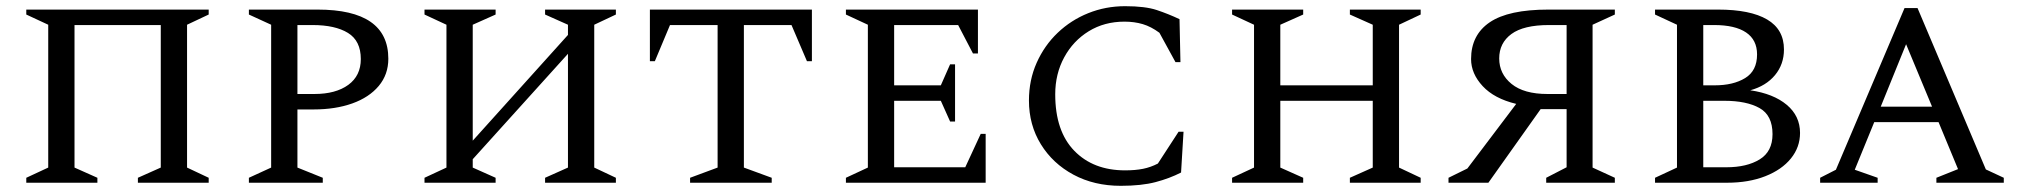

<svg xmlns="http://www.w3.org/2000/svg" viewBox="-20 -591 6534 621"><path d="M65 0V-16L136 -49V-511L65 -544V-560H655V-544L585 -511V-49L655 -16V0H426V-16L500 -49V-510H221V-49L295 -16V0Z M785 0V-16L857 -49V-511L785 -544V-560H1007Q1236 -560 1236 -401Q1236 -350 1205 -313Q1174 -276 1119.5 -256.5Q1065 -237 994 -237H942V-49L1024 -16V0ZM942 -510V-287H997Q1066 -287 1106.5 -316.5Q1147 -346 1147 -400Q1147 -459 1105.5 -484.5Q1064 -510 991 -510Z M1353 0V-16L1424 -49V-511L1353 -544V-560H1583V-544L1509 -511V-136L1817 -478V-511L1743 -544V-560H1972V-544L1902 -511V-49L1972 -16V0H1743V-16L1817 -49V-417L1509 -76V-49L1583 -16V0Z M2212 0V-16L2301 -49V-510H2147L2098 -393H2082V-560H2606V-393H2590L2540 -510H2386V-49L2476 -16V0Z M2716 0V-16L2787 -49V-511L2716 -544V-560H3143V-418H3127L3079 -510H2872V-315H3023L3053 -383H3069V-198H3053L3023 -265H2872V-50H3102L3152 -158H3168V0Z M3605 10Q3519 10 3452 -26Q3385 -62 3346.5 -124.5Q3308 -187 3308 -266Q3308 -332 3333 -388Q3358 -444 3401 -485Q3444 -526 3500 -548.5Q3556 -571 3619 -571Q3684 -571 3721.5 -558.5Q3759 -546 3795 -529L3798 -390H3782L3730 -485Q3703 -505 3676 -513Q3649 -521 3617 -521Q3552 -521 3501.5 -490Q3451 -459 3422 -405.5Q3393 -352 3393 -286Q3393 -167 3454.5 -103.5Q3516 -40 3619 -40Q3652 -40 3677 -45Q3702 -50 3725 -62L3792 -165H3808L3800 -33Q3763 -14 3717.5 -2Q3672 10 3605 10Z M3965 0V-16L4036 -49V-511L3965 -544V-560H4195V-544L4121 -511V-315H4420V-511L4346 -544V-560H4575V-544L4505 -511V-49L4575 -16V0H4346V-16L4420 -49V-265H4121V-49L4195 -16V0Z M4794 0H4665V-16L4726 -46L4884 -255Q4813 -272 4775.5 -312.5Q4738 -353 4738 -400Q4738 -478 4798.5 -519Q4859 -560 4988 -560H5203V-544L5131 -511V-49L5203 -16V0H4981V-16L5047 -50V-238H4963ZM4985 -287H5047V-510H4990Q4908 -510 4868.5 -481Q4829 -452 4829 -402Q4829 -352 4869 -319.5Q4909 -287 4985 -287Z M5333 0V-16L5404 -49V-511L5333 -544V-560H5537Q5641 -560 5695.5 -528Q5750 -496 5750 -431Q5750 -383 5721 -348Q5692 -313 5641 -299Q5716 -288 5759 -252Q5802 -216 5802 -161Q5802 -115 5772.5 -78.5Q5743 -42 5689.5 -21Q5636 0 5566 0ZM5524 -510H5489V-315H5526Q5586 -315 5624.5 -338.5Q5663 -362 5663 -415Q5663 -462 5627.5 -486Q5592 -510 5524 -510ZM5557 -265H5489V-50H5564Q5630 -50 5671.5 -75.5Q5713 -101 5713 -157Q5713 -218 5671 -241.5Q5629 -265 5557 -265Z M5867 0V-16L5918 -42L6140 -565H6182L6403 -43L6461 -16V0H6243V-16L6313 -44L6250 -196H6042L5979 -42L6053 -16V0ZM6063 -246H6229L6145 -448Z"/></svg>

Font: Spectral SC
Style: Regular
Weight: 400
Designer: Jean-Baptiste Levee
Foundry: Production Type
Version: Version 2.001